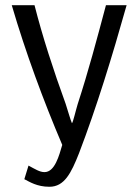

<svg xmlns="http://www.w3.org/2000/svg" viewBox="-20 -551 530 734"><path d="M464 -531H385C349 -396 318 -279 277 -153C269 -127 259 -82 255 -80C249 -94 241 -123 231 -154C184 -283 142 -413 112 -531H25C78 -350 146 -166 218 3C206 43 190 107 150 107C132 107 115 96 89 82L73 134C93 144 121 163 169 163C226 163 252 111 282 35C349 -140 408 -332 464 -531Z"/></svg>

Font: Repo
Style: Regular
Weight: 400
Designer: Stefan Peev
Foundry: Context Ltd
Version: Version 0.000